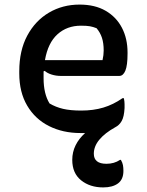

<svg xmlns="http://www.w3.org/2000/svg" viewBox="-20 -567 640 837"><path d="M295 130Q295 96 309.5 66.5Q324 37 351 13Q341 13 331 13Q254 13 193.5 -17.5Q133 -48 98.5 -106.5Q64 -165 64 -247V-256Q64 -347 99 -412Q134 -477 193.5 -512Q253 -547 327 -547Q394 -547 440.5 -520Q487 -493 511.5 -446Q536 -399 536 -338V-333Q536 -282 526.5 -259Q517 -236 500 -236H246Q224 -236 205 -242Q186 -248 175 -258L170 -256Q170 -246 170 -235V-226Q170 -158 196 -116Q223 -100 255 -92.5Q287 -85 334 -85Q387 -85 430.5 -98Q474 -111 514 -139H520Q523 -125 523 -113V-110V-108Q523 -101 523 -96Q521 -58 510.5 -39.5Q500 -21 482 -12Q437 13 413 42Q389 71 389 103Q389 147 444 147Q478 147 503 130H507Q514 142 516 153Q518 164 518 178Q518 215 494.5 232.5Q471 250 430 250Q372 250 333.5 219Q295 188 295 130ZM333 -455Q272 -455 230.5 -417.5Q189 -380 176 -305H427Q432 -327 432 -347Q432 -379 424.5 -402Q417 -425 401 -444Q386 -450 372 -452.5Q358 -455 333 -455Z"/></svg>

Font: Recursive Sn Csl St Med
Style: Regular
Weight: 500
Version: Version 1.079;hotconv 1.0.112;makeotfexe 2.5.65598; ttfautoh